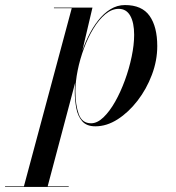

<svg xmlns="http://www.w3.org/2000/svg" viewBox="-125 -490 698 760"><path d="M-31 250 159 -457.5H88.5V-460H241L200 -285.5L179.5 -206L174 -168L63 250ZM-105 250V247.5H147V250ZM235.5 -2Q260 -2 284.5 -25.5Q309 -49 330.8 -87.5Q352.5 -126 369.5 -172.5Q386.5 -219 396.2 -266Q406 -313 406 -352Q406 -400.5 390.5 -427.8Q375 -455 345 -455Q317.5 -455 292 -433.8Q266.5 -412.5 245 -377.2Q223.5 -342 207.5 -299Q191.5 -256 182.5 -211.5Q173.5 -167 173.5 -128.5Q173.5 -75.5 186.5 -38.8Q199.5 -2 235.5 -2ZM252.5 10Q218 10 200.5 -10Q183 -30 177 -61.8Q171 -93.5 171 -128.5Q171 -160 177 -196.8Q183 -233.5 195 -271.8Q207 -310 224.2 -345.5Q241.5 -381 263.5 -409Q285.5 -437 312.2 -453.5Q339 -470 369.5 -470Q437 -470 467.2 -427Q497.5 -384 497.5 -307.5Q497.5 -250 476.2 -193.8Q455 -137.5 419.5 -91.5Q384 -45.5 340.8 -17.8Q297.5 10 252.5 10Z"/></svg>

Font: Bodoni Moda 72pt Medium
Style: Italic
Weight: 500
Italic angle: -13°
Designer: Owen Earl
Foundry: indestructible type
Version: Version 2.004